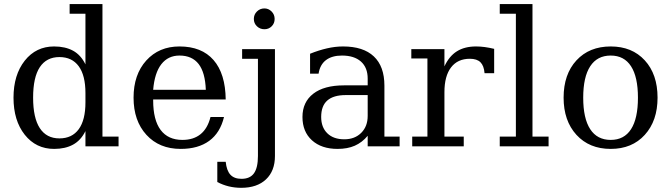

<svg xmlns="http://www.w3.org/2000/svg" viewBox="-20 -714 3274 937"><path d="M480 -47.4H558.6V0H397V-74.2Q374.5 -28.8 336.4 -8.1Q298.3 12.7 244.1 12.7Q155.8 12.7 100.8 -56.4Q45.9 -125.5 45.9 -237.3Q45.9 -348.6 100.8 -418Q155.8 -487.3 244.1 -487.3Q298.3 -487.3 336.4 -466.6Q374.5 -445.8 397 -399.9V-647H319.8V-694.3H480ZM397 -214.4V-259.8Q397 -345.7 364.3 -390.6Q331.5 -435.5 270 -435.5Q207 -435.5 174.3 -386.2Q141.6 -336.9 141.6 -237.3Q141.6 -138.7 174.3 -88.6Q207 -38.6 270 -38.6Q331.5 -38.6 364.3 -83.5Q397 -128.4 397 -214.4Z M1081.5 -228.5H727.5V-224.1Q727.5 -128.4 763.9 -79.8Q800.3 -31.2 870.1 -31.2Q924.3 -31.2 958.7 -59.1Q993.2 -86.9 1007.3 -143.1H1073.2Q1054.7 -65.9 1001 -26.6Q947.3 12.7 861.8 12.7Q757.3 12.7 694.6 -55.9Q631.8 -124.5 631.8 -237.3Q631.8 -350.1 693.8 -418.7Q755.9 -487.3 856 -487.3Q964.4 -487.3 1022.2 -420.9Q1080.1 -354.5 1081.5 -228.5ZM984.4 -275.9Q981.4 -359.9 949.5 -401.4Q917.5 -442.9 856 -442.9Q800.3 -442.9 767.3 -400.6Q734.4 -358.4 727.5 -275.9Z M1218.8 -621.6Q1218.8 -643.1 1233.9 -658Q1249 -672.9 1270.5 -672.9Q1290.5 -672.9 1305.4 -658Q1320.3 -643.1 1320.3 -621.6Q1320.3 -600.1 1305.9 -585.7Q1291.5 -571.3 1270.5 -571.3Q1249 -571.3 1233.9 -585.7Q1218.8 -600.1 1218.8 -621.6ZM1238.8 -427.2H1161.6V-474.1H1321.8V47.4Q1321.8 120.1 1278.1 161.4Q1234.4 202.6 1157.2 202.6Q1126 202.6 1096.7 195.6Q1067.4 188.5 1040.5 174.3V75.7H1081.5Q1085.9 118.7 1104.5 138.7Q1123 158.7 1158.7 158.7Q1200.2 158.7 1219.5 131.6Q1238.8 104.5 1238.8 47.4Z M1774.4 -148.4V-250H1667.5Q1607.4 -250 1577.4 -223.6Q1547.4 -197.3 1547.4 -143.1Q1547.4 -92.8 1577.4 -63.5Q1607.4 -34.2 1660.2 -34.2Q1711.4 -34.2 1742.9 -65.7Q1774.4 -97.2 1774.4 -148.4ZM1856 -295.9V-47.4H1930.2V0H1774.4V-51.3Q1747.1 -18.6 1711.4 -2.9Q1675.8 12.7 1627.4 12.7Q1548.8 12.7 1502.4 -29.3Q1456.1 -71.3 1456.1 -143.1Q1456.1 -215.8 1508.8 -256.6Q1561.5 -297.4 1658.7 -297.4H1774.4V-330.1Q1774.4 -384.3 1741.5 -413.6Q1708.5 -442.9 1648.9 -442.9Q1600.1 -442.9 1570.8 -420.7Q1541.5 -398.4 1534.7 -354.5H1493.2V-451.7Q1535.6 -468.8 1575.7 -478Q1615.7 -487.3 1654.3 -487.3Q1752.9 -487.3 1804.4 -438.7Q1856 -390.1 1856 -295.9Z M2391.6 -475.6V-356.9H2344.7Q2341.8 -393.1 2324.7 -410.2Q2307.6 -427.2 2272.9 -427.2Q2213.4 -427.2 2181.2 -385Q2148.9 -342.8 2148.9 -264.2V-47.4H2243.2V0H1991.7V-47.4H2065.9V-428.7H1987.3V-474.1H2148.9V-390.1Q2171.9 -439.9 2209.7 -463.6Q2247.6 -487.3 2303.2 -487.3Q2323.2 -487.3 2345.5 -484.4Q2367.7 -481.4 2391.6 -475.6Z M2578.6 -47.4H2657.2V0H2418.9V-47.4H2497.6V-647H2418.9V-694.3H2578.6Z M2960.4 -31.2Q3025.9 -31.2 3059.6 -83.5Q3093.3 -135.7 3093.3 -237.3Q3093.3 -338.4 3059.6 -390.6Q3025.9 -442.9 2960.4 -442.9Q2894.5 -442.9 2860.4 -390.6Q2826.2 -338.4 2826.2 -237.3Q2826.2 -135.7 2860.4 -83.5Q2894.5 -31.2 2960.4 -31.2ZM2960.4 12.7Q2856 12.7 2793.2 -55.9Q2730.5 -124.5 2730.5 -237.3Q2730.5 -351.6 2793.2 -419.4Q2856 -487.3 2960.4 -487.3Q3064.5 -487.3 3126.7 -419.4Q3189 -351.6 3189 -237.3Q3189 -124.5 3126.7 -55.9Q3064.5 12.7 2960.4 12.7Z"/></svg>

Font: KhunPaOh
Style: Regular
Weight: 400
Designer: Khon Soe Zaw Thu
Version: Version 1.00 July 11, 2016, initial release